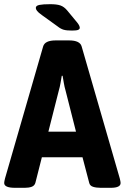

<svg xmlns="http://www.w3.org/2000/svg" viewBox="-22 -895 596 917"><path d="M50 2Q-2 2 -2 -21Q-2 -27 2 -43L184 -673Q192 -702 244 -702H308Q360 -702 368 -673L550 -43Q552 -34 553 -29.5Q554 -25 554 -21Q554 2 507 2H459Q437 2 422 -3Q407 -8 404 -22L372 -144H178L147 -22Q143 -8 129.5 -3Q116 2 97 2ZM259 -463 209 -266H341L291 -463Q286 -480 283 -498Q280 -516 277 -533H273Q270 -516 267 -498Q264 -480 259 -463ZM322 -749Q296 -749 282 -753Q268 -757 253 -769L178 -823Q161 -835 155 -843Q149 -851 149 -857Q149 -868 166 -871.5Q183 -875 218 -875Q249 -875 266.5 -869Q284 -863 299 -845L347 -787Q359 -772 359 -762Q359 -756 351.5 -752.5Q344 -749 322 -749Z"/></svg>

Font: Asap Semi Condensed
Style: Bold
Weight: 700
Width: 4
Designer: Pablo Cosgaya
Foundry: Omnibus-Type
Version: Version 3.001; ttfautohint (v1.8.4.7-5d5b)